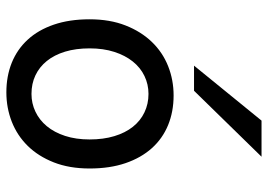

<svg xmlns="http://www.w3.org/2000/svg" viewBox="-138 -683 833 597"><g transform="rotate(90 278.5 -384.5)"><path d="M130.4 -246.6Q130.4 -204.1 140.6 -170.4Q150.9 -136.7 169.7 -113.5Q188.5 -90.3 214.4 -78.1Q240.2 -65.9 272 -65.9Q301.3 -65.9 327.1 -78.1Q353 -90.3 372.3 -113.5Q391.6 -136.7 402.6 -170.4Q413.6 -204.1 413.6 -246.6Q413.6 -289.6 403.3 -323.5Q393.1 -357.4 374.3 -381.1Q355.5 -404.8 329.3 -417.2Q303.2 -429.7 272 -429.7Q242.2 -429.7 216.3 -417.2Q190.4 -404.8 171.4 -381.1Q152.3 -357.4 141.4 -323.5Q130.4 -289.6 130.4 -246.6ZM40 -246.6Q40 -309.6 59.1 -358.2Q78.1 -406.7 110.4 -440.2Q142.6 -473.6 185.5 -490.7Q228.5 -507.8 276.9 -507.8Q327.1 -507.8 368.9 -490.7Q410.6 -473.6 440.7 -440.2Q470.7 -406.7 487.3 -358.2Q503.9 -309.6 503.9 -246.6Q503.9 -183.6 484.9 -135.3Q465.8 -86.9 433.6 -54.2Q401.4 -21.5 358.4 -4.6Q315.4 12.2 267.1 12.2Q216.8 12.2 175 -4.6Q133.3 -21.5 103.3 -54.2Q73.2 -86.9 56.6 -135.3Q40 -183.6 40 -246.6ZM467.3 -781.2 262.2 -571.3H184.1L355 -781.2Z"/></g></svg>

Font: Andika APac
Style: Regular
Weight: 400
Designer: Victor Gaultney, Annie Olsen, Julie Remington, Don Collingsworth, Eric Hays, Becca Hirsbrunner
Foundry: SIL International
Version: Version 5.000